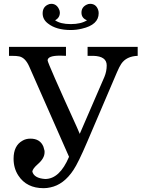

<svg xmlns="http://www.w3.org/2000/svg" viewBox="-20 -967 740 1004"><path d="M496 -898Q496 -837 408 -817Q380 -810 350 -810Q274 -810 231 -844Q203 -865 203 -897Q203 -929 229 -942Q238 -947 248 -947Q275 -947 288 -920Q293 -911 293 -901Q293 -874 268 -861Q296 -841 350 -841Q404 -841 435 -861Q406 -872 406 -901Q406 -929 432 -942Q441 -947 451 -947Q482 -947 493 -916Q496 -908 496 -898ZM700 -675Q641 -673 614 -633Q604 -618 592 -590L436 -225Q389 -115 364 -78Q313 -1 243 13Q226 17 208 17Q119 17 76 -49Q51 -87 51 -137Q51 -205 97 -231Q115 -242 139 -242Q190 -242 207 -200L213 -178V-170Q213 -139 177 -108Q151 -85 149 -70Q158 -35 216 -31Q292 -31 341 -147L132 -621Q112 -665 81 -672Q68 -675 40 -675Q45 -675 27 -675V-722H325V-675L295 -676H294Q229 -676 229 -651Q229 -638 382 -302Q393 -276 397 -267L526 -565Q538 -594 538 -625Q538 -673 468 -675H438V-722H700Z"/></svg>

Font: cwTeXKai
Style: Medium
Weight: 500
Version: Version 1.17